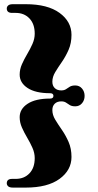

<svg xmlns="http://www.w3.org/2000/svg" viewBox="-20 -752 454 893"><path d="M228.5 -306Q228.5 -318.5 212.5 -318.5Q145 -318.5 108.2 -342.8Q71.5 -367 71.5 -405Q71.5 -429.5 82 -453.2Q92.5 -477 106.5 -500.5Q120.5 -524 131 -547.8Q141.5 -571.5 141.5 -595.5Q141.5 -640.5 117 -666.2Q92.5 -692 53 -692H36.5Q11.5 -692 11.5 -712.5Q11.5 -720.5 18 -726.5Q24.5 -732.5 40.5 -732.5H99.5Q201.5 -732.5 257 -692Q312.5 -651.5 312.5 -590Q312.5 -551 299 -520.2Q285.5 -489.5 268 -464.2Q250.5 -439 237 -416.8Q223.5 -394.5 223.5 -372Q223.5 -353 234.8 -342.2Q246 -331.5 265 -331.5Q278.5 -331.5 287 -337.2Q295.5 -343 304.8 -348.8Q314 -354.5 330 -354.5Q349.5 -354.5 361.5 -340.2Q373.5 -326 373.5 -306Q373.5 -286 361.5 -271.8Q349.5 -257.5 330 -257.5Q314 -257.5 304.8 -263.2Q295.5 -269 287 -274.8Q278.5 -280.5 265 -280.5Q246 -280.5 234.8 -269.8Q223.5 -259 223.5 -240Q223.5 -217.5 237 -195.2Q250.5 -173 268 -147.8Q285.5 -122.5 299 -91.8Q312.5 -61 312.5 -22Q312.5 39.5 257 80Q201.5 120.5 99.5 120.5H40.5Q24.5 120.5 18 114.5Q11.5 108.5 11.5 100.5Q11.5 80 36.5 80H53Q92.5 80 117 54.2Q141.5 28.5 141.5 -16.5Q141.5 -40.5 131 -64.2Q120.5 -88 106.5 -111.5Q92.5 -135 82 -158.8Q71.5 -182.5 71.5 -207Q71.5 -245 108.2 -269.2Q145 -293.5 212.5 -293.5Q228.5 -293.5 228.5 -306Z"/></svg>

Font: Fraunces 72pt Black
Style: Regular
Weight: 900
Version: Version 1.000;[0bf87f6ff]